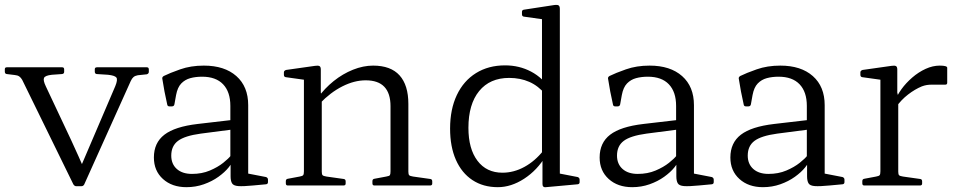

<svg xmlns="http://www.w3.org/2000/svg" viewBox="-47 -769 3971 796"><path d="M269 3Q262 3 257 -5L45 -438Q40 -447 33 -452Q26 -457 14 -458L-19 -462Q-27 -463 -27 -472V-482Q-27 -490 -19 -490H211Q219 -490 219 -481V-471Q219 -463 210 -462L168 -459Q140 -456 135.5 -446Q131 -436 143 -411L248 -188Q264 -154 278.5 -121Q293 -88 308 -54L262 -17L431 -412Q442 -439 435.5 -447.5Q429 -456 401 -459L354 -462Q346 -463 346 -472V-482Q346 -490 355 -490H562Q570 -490 570 -481V-471Q570 -464 562 -461L524 -457Q513 -455 506.5 -449.5Q500 -444 495 -433L302 -4Q298 3 290 3Z M726 7Q666 7 628.5 -27Q591 -61 591 -116Q591 -177 634.5 -210.5Q678 -244 772 -255L918 -272L916 -232L785 -215Q719 -206 691 -185Q663 -164 663 -124Q663 -89 686 -68.5Q709 -48 749 -48Q790 -48 823 -62Q856 -76 878.5 -94Q901 -112 910 -124L921 -111Q917 -95 901 -75Q885 -55 858.5 -36Q832 -17 798 -5Q764 7 726 7ZM908 -330Q908 -388 878 -419.5Q848 -451 791 -451Q764 -451 742 -445Q720 -439 704.5 -423Q689 -407 683 -375L676 -336Q674 -328 666 -328H655Q647 -328 646 -337Q640 -363 635 -389.5Q630 -416 626 -442Q624 -449 632 -454Q656 -466 700 -481.5Q744 -497 798 -497Q884 -497 933 -453.5Q982 -410 982 -333V-162H908ZM982 -162V-24L963 -53L1056 -35Q1064 -32 1064 -24V-14Q1064 -6 1056 -5L1002 0Q961 4 941 2.5Q921 1 915 -9Q909 -19 909 -38V-98L908 -105V-162Z M1572 -329Q1572 -382 1546.5 -409Q1521 -436 1469 -436Q1422 -436 1372.5 -411Q1323 -386 1279 -340L1271 -364Q1299 -403 1336.5 -433Q1374 -463 1416.5 -480Q1459 -497 1500 -497Q1573 -497 1609.5 -456.5Q1646 -416 1646 -338V0H1572ZM1213 0V-319H1287V0ZM1146 0Q1138 0 1138 -9V-18Q1138 -27 1147 -28L1195 -37Q1207 -39 1210 -43Q1213 -47 1213 -59V-180H1287V-57Q1287 -46 1290.5 -42.5Q1294 -39 1307 -37L1378 -27Q1386 -26 1386 -17V-8Q1386 0 1377 0ZM1505 0Q1497 0 1497 -9V-18Q1497 -27 1506 -28L1554 -37Q1567 -39 1569.5 -43Q1572 -47 1572 -59V-180H1646V-57Q1646 -46 1649.5 -42.5Q1653 -39 1666 -37L1737 -27Q1745 -26 1745 -17V-8Q1745 0 1736 0ZM1213 -319V-465L1231 -436L1138 -449Q1130 -450 1130 -459V-469Q1130 -476 1139 -479L1259 -496Q1272 -498 1277.5 -495Q1283 -492 1283 -481V-385L1287 -368V-319Z M2200 -162V-599H2274V-162ZM2214 -378Q2185 -413 2147.5 -429.5Q2110 -446 2064 -446Q1984 -446 1939.5 -391.5Q1895 -337 1895 -239Q1895 -152 1932.5 -102.5Q1970 -53 2036 -53Q2083 -53 2127 -77Q2171 -101 2206 -145L2216 -123Q2180 -63 2126 -28Q2072 7 2017 7Q1956 7 1911.5 -22.5Q1867 -52 1843 -106.5Q1819 -161 1819 -236Q1819 -316 1847 -375Q1875 -434 1926.5 -466Q1978 -498 2047 -498Q2106 -498 2155 -472Q2204 -446 2235 -397ZM2200 -571V-716L2218 -687L2125 -700Q2117 -701 2117 -710V-720Q2117 -728 2126 -729L2250 -748Q2264 -750 2269 -746.5Q2274 -743 2274 -732V-571ZM2274 -162V-24L2255 -53L2348 -35Q2356 -32 2356 -24V-14Q2356 -6 2348 -5L2216 7Q2210 8 2206 5Q2202 2 2202 -6V-119L2200 -128V-162Z M2574 7Q2514 7 2476.5 -27Q2439 -61 2439 -116Q2439 -177 2482.5 -210.5Q2526 -244 2620 -255L2766 -272L2764 -232L2633 -215Q2567 -206 2539 -185Q2511 -164 2511 -124Q2511 -89 2534 -68.5Q2557 -48 2597 -48Q2638 -48 2671 -62Q2704 -76 2726.5 -94Q2749 -112 2758 -124L2769 -111Q2765 -95 2749 -75Q2733 -55 2706.5 -36Q2680 -17 2646 -5Q2612 7 2574 7ZM2756 -330Q2756 -388 2726 -419.5Q2696 -451 2639 -451Q2612 -451 2590 -445Q2568 -439 2552.5 -423Q2537 -407 2531 -375L2524 -336Q2522 -328 2514 -328H2503Q2495 -328 2494 -337Q2488 -363 2483 -389.5Q2478 -416 2474 -442Q2472 -449 2480 -454Q2504 -466 2548 -481.5Q2592 -497 2646 -497Q2732 -497 2781 -453.5Q2830 -410 2830 -333V-162H2756ZM2830 -162V-24L2811 -53L2904 -35Q2912 -32 2912 -24V-14Q2912 -6 2904 -5L2850 0Q2809 4 2789 2.5Q2769 1 2763 -9Q2757 -19 2757 -38V-98L2756 -105V-162Z M3116 7Q3056 7 3018.5 -27Q2981 -61 2981 -116Q2981 -177 3024.5 -210.5Q3068 -244 3162 -255L3308 -272L3306 -232L3175 -215Q3109 -206 3081 -185Q3053 -164 3053 -124Q3053 -89 3076 -68.5Q3099 -48 3139 -48Q3180 -48 3213 -62Q3246 -76 3268.5 -94Q3291 -112 3300 -124L3311 -111Q3307 -95 3291 -75Q3275 -55 3248.5 -36Q3222 -17 3188 -5Q3154 7 3116 7ZM3298 -330Q3298 -388 3268 -419.5Q3238 -451 3181 -451Q3154 -451 3132 -445Q3110 -439 3094.5 -423Q3079 -407 3073 -375L3066 -336Q3064 -328 3056 -328H3045Q3037 -328 3036 -337Q3030 -363 3025 -389.5Q3020 -416 3016 -442Q3014 -449 3022 -454Q3046 -466 3090 -481.5Q3134 -497 3188 -497Q3274 -497 3323 -453.5Q3372 -410 3372 -333V-162H3298ZM3372 -162V-24L3353 -53L3446 -35Q3454 -32 3454 -24V-14Q3454 -6 3446 -5L3392 0Q3351 4 3331 2.5Q3311 1 3305 -9Q3299 -19 3299 -38V-98L3298 -105V-162Z M3603 0V-319H3677V0ZM3880 -426Q3880 -418 3872 -418H3815Q3805 -418 3795.5 -416.5Q3786 -415 3775 -411Q3746 -399 3717.5 -377Q3689 -355 3668 -325L3664 -350Q3672 -374 3690.5 -399.5Q3709 -425 3735 -447.5Q3761 -470 3790.5 -483.5Q3820 -497 3849 -497Q3880 -497 3880 -488ZM3536 0Q3528 0 3528 -9V-18Q3528 -27 3537 -28L3585 -37Q3597 -39 3600 -43Q3603 -47 3603 -59V-180H3677V-57Q3677 -46 3680.5 -42.5Q3684 -39 3697 -37L3768 -27Q3776 -26 3776 -17V-8Q3776 0 3767 0ZM3603 -319V-465L3621 -436L3528 -449Q3520 -450 3520 -459V-469Q3520 -476 3529 -479L3649 -496Q3662 -498 3667.5 -495Q3673 -492 3673 -481V-385L3677 -368V-319Z"/></svg>

Font: Hahmlet Light
Style: Regular
Weight: 300
Designer: Minjoo Ham & Mark Frömberg
Foundry: hypertype
Version: Version 1.002